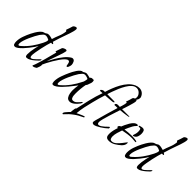

<svg xmlns="http://www.w3.org/2000/svg" viewBox="-3 -1298 2111 2111"><g transform="rotate(45 1052.5 -243.0)"><path d="M37 5Q18 5 13 -12.5Q8 -30 8 -45Q8 -89 24.5 -134.5Q41 -180 60 -218Q69 -236 83.5 -260.5Q98 -285 116.5 -306Q135 -327 155 -332Q175 -337 183 -345Q191 -353 209 -353Q224 -353 238.5 -349.5Q253 -346 267 -342Q280 -385 297.5 -427Q315 -469 319 -513Q315 -516 312 -519.5Q309 -523 306 -527Q314 -546 319.5 -564.5Q325 -583 331 -602Q334 -610 346.5 -617Q359 -624 367 -624Q381 -624 381 -606Q381 -593 375 -570Q369 -547 361.5 -524.5Q354 -502 349 -489Q335 -449 321 -409Q307 -369 296 -328Q301 -327 307.5 -322.5Q314 -318 314 -312Q314 -308 309 -307.5Q304 -307 302 -307Q298 -307 295 -307.5Q292 -308 289 -308Q283 -291 274 -257Q265 -223 256.5 -184Q248 -145 242.5 -111Q237 -77 237 -59Q237 -51 240 -41Q243 -31 253 -31Q264 -31 278 -42Q292 -53 306 -67Q320 -81 331 -92Q342 -103 346 -103Q348 -103 348 -101Q348 -94 344 -87Q340 -80 335 -75Q322 -62 301.5 -44.5Q281 -27 258.5 -13.5Q236 0 216 0Q201 0 197.5 -12Q194 -24 194 -36Q194 -57 197.5 -84Q201 -111 207 -138Q213 -165 218 -185Q211 -171 195 -148Q179 -125 158 -98.5Q137 -72 115 -48.5Q93 -25 72.5 -10Q52 5 37 5ZM58 -35Q64 -35 71 -40Q78 -45 82 -49Q129 -90 165.5 -141Q202 -192 229 -247Q234 -257 240.5 -273Q247 -289 247 -300Q247 -308 242 -310Q233 -315 220.5 -319Q208 -323 197 -323Q178 -323 163.5 -307.5Q149 -292 139 -278Q127 -260 111.5 -231Q96 -202 81.5 -169.5Q67 -137 57.5 -107Q48 -77 48 -56Q48 -51 49.5 -43Q51 -35 58 -35Z M332 18Q324 18 322 12Q326 3 330 -6Q334 -15 337 -25Q355 -78 369.5 -132Q384 -186 398 -240L406 -271Q406 -274 399 -273.5Q392 -273 391 -276Q398 -294 403.5 -312.5Q409 -331 416 -349Q419 -357 435 -364Q451 -371 459 -371Q473 -371 473 -358Q473 -351 466.5 -329.5Q460 -308 450.5 -279.5Q441 -251 430.5 -221.5Q420 -192 411.5 -167.5Q403 -143 399 -130Q417 -166 442 -208Q467 -250 497 -288Q527 -326 561 -348Q572 -355 581 -355Q602 -355 612 -333.5Q622 -312 622 -295Q622 -289 619 -276.5Q616 -264 610.5 -253.5Q605 -243 597 -243Q591 -243 589 -252.5Q587 -262 585 -274.5Q583 -287 578 -296.5Q573 -306 562 -306Q546 -306 526 -286.5Q506 -267 485 -237Q464 -207 444.5 -173.5Q425 -140 410.5 -112Q396 -84 390 -69Q391 -66 391 -60Q391 -49 386.5 -34.5Q382 -20 377 -9Q377 -3 368.5 3Q360 9 349 13.5Q338 18 332 18Z M891 7Q863 7 849 -13Q835 -33 830.5 -59.5Q826 -86 826 -107Q826 -128 828.5 -148.5Q831 -169 834 -189Q824 -176 806 -152.5Q788 -129 765 -101.5Q742 -74 718 -49.5Q694 -25 671.5 -9.5Q649 6 633 6Q619 6 615.5 -7Q612 -20 612 -30Q612 -75 630 -125Q648 -175 667 -215Q672 -226 682 -245Q692 -264 705.5 -284Q719 -304 734 -317Q749 -330 764 -328Q775 -335 785.5 -340.5Q796 -346 809 -346Q817 -346 835.5 -341Q854 -336 862 -334Q866 -342 874 -346Q882 -350 890 -350Q898 -350 901 -349Q905 -351 907 -351Q913 -351 915 -342.5Q917 -334 917 -329Q917 -316 914 -306Q911 -296 906 -284Q902 -274 899.5 -265.5Q897 -257 888 -250Q881 -214 877.5 -177.5Q874 -141 874 -104Q874 -91 875.5 -73Q877 -55 884.5 -41Q892 -27 908 -27Q933 -27 952.5 -45.5Q972 -64 985 -81Q987 -84 990 -87.5Q993 -91 997 -93L1000 -87Q1000 -77 990 -63Q980 -49 968 -36.5Q956 -24 948 -18Q936 -8 921.5 -0.5Q907 7 891 7ZM667 -35Q673 -35 680 -40Q687 -45 691 -49Q738 -90 774.5 -141Q811 -192 838 -247Q841 -252 844 -258Q847 -264 848 -270Q850 -278 852 -287.5Q854 -297 855 -305Q854 -310 844 -314Q834 -318 822.5 -320.5Q811 -323 806 -323Q787 -323 772.5 -307.5Q758 -292 748 -278Q736 -260 720.5 -231Q705 -202 690.5 -169.5Q676 -137 666.5 -107Q657 -77 657 -56Q657 -51 658.5 -43Q660 -35 667 -35Z M935 157Q927 157 927 148Q927 139 938 125Q949 111 962 97.5Q975 84 981 78Q982 70 983 53.5Q984 37 987.5 22.5Q991 8 998 6Q1015 -75 1034.5 -156.5Q1054 -238 1082 -316Q1075 -316 1067 -315Q1059 -314 1051 -314Q1048 -314 1044 -315.5Q1040 -317 1040 -321Q1040 -326 1044.5 -330Q1049 -334 1052 -335Q1063 -343 1070.5 -343.5Q1078 -344 1091 -344Q1102 -382 1118.5 -424.5Q1135 -467 1157.5 -508Q1180 -549 1209.5 -581.5Q1239 -614 1278 -632Q1303 -643 1328 -643Q1357 -643 1378.5 -627.5Q1400 -612 1410 -585Q1412 -581 1412 -578Q1412 -575 1412 -571Q1412 -542 1390 -524Q1388 -523 1385.5 -521Q1383 -519 1380 -519L1378 -520Q1377 -522 1377 -525Q1377 -531 1379 -537Q1381 -543 1381 -549Q1381 -577 1359 -599.5Q1337 -622 1309 -622Q1280 -622 1255 -600.5Q1230 -579 1209.5 -544.5Q1189 -510 1172.5 -472Q1156 -434 1144.5 -400Q1133 -366 1126 -345Q1146 -344 1165.5 -344Q1185 -344 1205 -344Q1216 -344 1230.5 -343.5Q1245 -343 1245 -339Q1245 -332 1236.5 -329.5Q1228 -327 1223 -326Q1197 -323 1170.5 -321.5Q1144 -320 1118 -318Q1105 -281 1094.5 -241.5Q1084 -202 1074 -163Q1061 -113 1050 -61.5Q1039 -10 1035 42Q1043 38 1061.5 29.5Q1080 21 1098 13Q1116 5 1121 5Q1128 5 1128 10Q1128 16 1123 19Q1118 22 1113 24Q1091 34 1069.5 46Q1048 58 1028 73Q1003 91 982 110.5Q961 130 941 153Q937 157 935 157Z M1255 -1Q1247 -1 1239.5 -6Q1232 -11 1232 -21Q1232 -29 1235 -38.5Q1238 -48 1239 -55Q1256 -121 1275.5 -186.5Q1295 -252 1314 -317H1286Q1283 -317 1280 -316.5Q1277 -316 1274 -316H1270Q1269 -316 1269 -315.5Q1269 -315 1269 -315Q1263 -318 1263 -324Q1263 -329 1265.5 -332Q1268 -335 1271 -337Q1276 -342 1283.5 -343Q1291 -344 1298 -344Q1304 -344 1310.5 -343.5Q1317 -343 1323 -343Q1326 -352 1331 -368.5Q1336 -385 1340 -402Q1344 -419 1344 -427Q1344 -432 1337.5 -431Q1331 -430 1330 -433Q1337 -451 1342.5 -469.5Q1348 -488 1353 -507Q1355 -516 1368 -522.5Q1381 -529 1390 -529Q1399 -529 1402 -523.5Q1405 -518 1405 -510Q1405 -499 1399 -476Q1393 -453 1385 -426.5Q1377 -400 1369.5 -377Q1362 -354 1358 -343H1470Q1471 -343 1474 -340Q1474 -336 1460.5 -333.5Q1447 -331 1445 -331Q1422 -327 1398 -324.5Q1374 -322 1350 -320Q1344 -301 1332.5 -266Q1321 -231 1308.5 -191Q1296 -151 1287 -116.5Q1278 -82 1278 -65Q1278 -56 1281.5 -46.5Q1285 -37 1296 -37Q1311 -37 1327.5 -48Q1344 -59 1359.5 -73Q1375 -87 1386 -98Q1397 -109 1401 -109Q1406 -109 1406 -102Q1406 -100 1405.5 -93Q1405 -86 1400 -86Q1390 -76 1371.5 -61.5Q1353 -47 1331.5 -33.5Q1310 -20 1289.5 -10.5Q1269 -1 1255 -1Z M1650 -221Q1645 -221 1645 -226Q1645 -229 1646 -231Q1652 -247 1655.5 -261.5Q1659 -276 1659 -292Q1659 -298 1658.5 -308.5Q1658 -319 1654.5 -328Q1651 -337 1642 -337Q1638 -337 1635 -336.5Q1632 -336 1628 -336Q1618 -336 1618 -344Q1618 -348 1627.5 -351Q1637 -354 1648 -356Q1659 -358 1663 -358Q1688 -358 1694.5 -339.5Q1701 -321 1701 -301Q1701 -282 1694.5 -261Q1688 -240 1671 -229Q1667 -226 1661 -223.5Q1655 -221 1650 -221ZM1501 7Q1472 7 1460.5 -7Q1449 -21 1449 -48Q1449 -78 1456 -108Q1463 -138 1473 -166L1464 -163Q1459 -166 1459 -173Q1459 -182 1467.5 -190.5Q1476 -199 1485 -200Q1491 -215 1502 -239Q1513 -263 1527.5 -287Q1542 -311 1560 -327Q1578 -343 1599 -343Q1608 -343 1608 -335Q1608 -332 1604 -327.5Q1600 -323 1598 -321Q1585 -309 1573 -287.5Q1561 -266 1551 -243.5Q1541 -221 1534 -204Q1562 -208 1589.5 -210Q1617 -212 1645 -212Q1648 -212 1660 -211.5Q1672 -211 1687 -209.5Q1702 -208 1712.5 -205Q1723 -202 1723 -197Q1723 -193 1718.5 -192Q1714 -191 1712 -191Q1699 -191 1687 -193Q1675 -195 1662 -195Q1628 -195 1593 -190Q1558 -185 1524 -178Q1514 -152 1504.5 -119Q1495 -86 1495 -57Q1495 -41 1501 -26.5Q1507 -12 1526 -12Q1553 -12 1577.5 -33.5Q1602 -55 1623 -82.5Q1644 -110 1658 -128H1659Q1663 -128 1663.5 -124Q1664 -120 1664 -118Q1664 -101 1656 -86.5Q1648 -72 1636 -60Q1609 -35 1574.5 -14Q1540 7 1501 7Z M1761 5Q1742 5 1737 -12.5Q1732 -30 1732 -45Q1732 -89 1748.5 -134.5Q1765 -180 1784 -218Q1793 -236 1807.5 -260.5Q1822 -285 1840.5 -306Q1859 -327 1879 -332Q1899 -337 1907 -345Q1915 -353 1933 -353Q1948 -353 1962.5 -349.5Q1977 -346 1991 -342Q2004 -385 2021.5 -427Q2039 -469 2043 -513Q2039 -516 2036 -519.5Q2033 -523 2030 -527Q2038 -546 2043.5 -564.5Q2049 -583 2055 -602Q2058 -610 2070.5 -617Q2083 -624 2091 -624Q2105 -624 2105 -606Q2105 -593 2099 -570Q2093 -547 2085.5 -524.5Q2078 -502 2073 -489Q2059 -449 2045 -409Q2031 -369 2020 -328Q2025 -327 2031.5 -322.5Q2038 -318 2038 -312Q2038 -308 2033 -307.5Q2028 -307 2026 -307Q2022 -307 2019 -307.5Q2016 -308 2013 -308Q2007 -291 1998 -257Q1989 -223 1980.5 -184Q1972 -145 1966.5 -111Q1961 -77 1961 -59Q1961 -51 1964 -41Q1967 -31 1977 -31Q1988 -31 2002 -42Q2016 -53 2030 -67Q2044 -81 2055 -92Q2066 -103 2070 -103Q2072 -103 2072 -101Q2072 -94 2068 -87Q2064 -80 2059 -75Q2046 -62 2025.5 -44.5Q2005 -27 1982.5 -13.5Q1960 0 1940 0Q1925 0 1921.5 -12Q1918 -24 1918 -36Q1918 -57 1921.5 -84Q1925 -111 1931 -138Q1937 -165 1942 -185Q1935 -171 1919 -148Q1903 -125 1882 -98.5Q1861 -72 1839 -48.5Q1817 -25 1796.5 -10Q1776 5 1761 5ZM1782 -35Q1788 -35 1795 -40Q1802 -45 1806 -49Q1853 -90 1889.5 -141Q1926 -192 1953 -247Q1958 -257 1964.5 -273Q1971 -289 1971 -300Q1971 -308 1966 -310Q1957 -315 1944.5 -319Q1932 -323 1921 -323Q1902 -323 1887.5 -307.5Q1873 -292 1863 -278Q1851 -260 1835.5 -231Q1820 -202 1805.5 -169.5Q1791 -137 1781.5 -107Q1772 -77 1772 -56Q1772 -51 1773.5 -43Q1775 -35 1782 -35Z"/></g></svg>

Font: Moon Dance
Style: Regular
Weight: 400
Designer: Robert E. Leuschke
Foundry: Robert E. Leuschke
Version: Version 1.010; ttfautohint (v1.8.3)